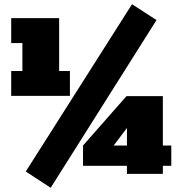

<svg xmlns="http://www.w3.org/2000/svg" viewBox="-20 -823 864 909"><path d="M220 66 102 -11 605 -803 721 -728ZM33 -369V-487H86V-619H33V-737H260V-487H311V-369ZM581 0V-38H373V-134L579 -368H751V-134H791V-38H751V0ZM518 -134H581V-217Z"/></svg>

Font: Tomorrow Black
Style: Regular
Weight: 900
Designer: Tony de Marco, Monica Rizzolli
Foundry: Just in Type
Version: Version 2.002